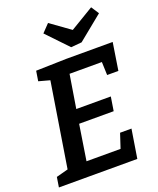

<svg xmlns="http://www.w3.org/2000/svg" viewBox="-168 -1039 935 1139"><g transform="rotate(-20 299.5 -469.5)"><path d="M500 -529 497 -612H293L259 -402H477L463 -314H245L210 -90H425L455 -181H527L498 0H3L13 -63L88 -83L173 -615L103 -634L113 -697L305 -702H598L571 -529ZM400 -850 548 -939 580 -890 424 -763 356 -757 229 -890 276 -939Z"/></g></svg>

Font: Bitter Pro SemiBold
Style: Italic
Weight: 600
Italic angle: -9°
Designer: Sol Matas, and Bitter project Authors
Foundry: Sol Matas
Version: Version 1.010